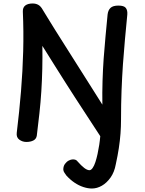

<svg xmlns="http://www.w3.org/2000/svg" viewBox="-20 -809 832 1101"><path d="M191 -31Q188 -12 171.5 -3.5Q155 5 131 5Q109 5 91 -8Q73 -21 76 -47Q91 -170 100.5 -286Q110 -402 113 -515.5Q116 -629 111 -742Q110 -766 125 -777.5Q140 -789 167 -789Q186 -789 200 -781Q214 -773 225 -753Q233 -740 251 -710.5Q269 -681 295.5 -638.5Q322 -596 354.5 -545Q387 -494 422.5 -437.5Q458 -381 495 -323Q532 -265 567 -209Q566 -279 568 -345Q570 -411 574.5 -474Q579 -537 585 -599.5Q591 -662 597 -726Q600 -751 614 -764Q628 -777 659 -777Q691 -777 701.5 -763.5Q712 -750 710 -725Q703 -653 696.5 -582.5Q690 -512 685 -440Q680 -368 677 -289.5Q674 -211 674 -122Q674 -83 671 -43Q668 -3 661.5 40Q655 83 644 133Q636 178 614 209Q592 240 564 256Q536 272 507 272Q484 272 458 263.5Q432 255 407.5 238.5Q383 222 361 198Q356 191 349.5 181.5Q343 172 343 163Q343 144 352.5 131Q362 118 374.5 111.5Q387 105 398 105Q405 105 412 107Q419 109 425 117Q446 141 463 154Q480 167 493 167Q502 167 511 154.5Q520 142 527 120.5Q534 99 539.5 73.5Q545 48 549 22Q551 9 552.5 -4Q554 -17 555 -28Q511 -96 476 -149Q441 -202 411.5 -248Q382 -294 353.5 -338.5Q325 -383 293.5 -433.5Q262 -484 223 -546Q224 -479 222.5 -414Q221 -349 217 -285.5Q213 -222 206 -159Q199 -96 191 -31Z"/></svg>

Font: Playpen Sans Medium
Style: Regular
Weight: 500
Designer: Laura Meseguer, Veronika Burian, José Scaglione
Foundry: TypeTogether
Version: Version 1.001